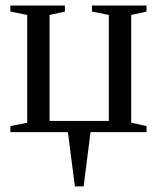

<svg xmlns="http://www.w3.org/2000/svg" viewBox="-20 -479 575 696"><path d="M78.6 -424.8 17.6 -437V-459H215.3V-437L159.7 -424.8V-40.5H374.5V-424.8L313.5 -437V-459H511.2V-437L455.6 -424.8V-34.2L511.2 -22V0H308.1L283.2 196.8H251.5L226.1 0H17.6V-22L78.6 -34.2Z"/></svg>

Font: Liberation Serif
Style: Regular
Weight: 400
Designer: Steve Matteson
Foundry: Ascender Corporation
Version: Version 2.1.5